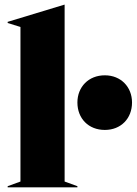

<svg xmlns="http://www.w3.org/2000/svg" viewBox="-20 -806 588 826"><path d="M431 -247C500 -247 548 -296 548 -365C548 -432 500 -482 431 -482C361 -482 313 -432 313 -365C313 -296 361 -247 431 -247ZM13 0H313V-5L258 -25V-786H257L13 -712V-707L68 -690V-25L13 -5Z"/></svg>

Font: Nyght Serif Dark
Style: Regular
Weight: 800
Designer: Maksym Kobuzan
Version: Version 0.410;Glyphs 3.1.2 (3151)